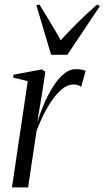

<svg xmlns="http://www.w3.org/2000/svg" viewBox="-20 -814 454 834"><path d="M32 0 100.5 -461.5 37 -477 39 -489.5 161.5 -512.5 177 -502.5 165 -423 142 -283.5Q155.5 -326.5 173.5 -367.5Q191.5 -408.5 213 -441.5Q234.5 -474.5 258.8 -494Q283 -513.5 308.5 -513.5Q326.5 -513.5 336.5 -511.2Q346.5 -509 352 -506.5L332.5 -436.5Q328.5 -441 318.8 -444Q309 -447 300.5 -447Q273 -447 248 -425.8Q223 -404.5 201.8 -372.2Q180.5 -340 164.5 -306Q148.5 -272 139 -246.5L102 0ZM202 -576 138 -791 151 -794.5Q171 -762.5 194.2 -724.2Q217.5 -686 244 -639Q276.5 -675 314.5 -713Q352.5 -751 402 -794.5L414 -787.5L272.5 -576Z"/></svg>

Font: Merriweather 144pt Light
Style: Italic
Weight: 300
Italic angle: -7.8°
Version: Version 2.101